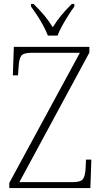

<svg xmlns="http://www.w3.org/2000/svg" viewBox="-20 -951 519 971"><path d="M27 0V-26L384 -684H138Q98 -684 87 -668Q76 -652 74 -612L71 -570H45L50 -714H432V-685L78 -30H349Q389 -30 400 -46Q411 -62 413 -101L415 -144H442L437 0ZM222 -771Q214 -793 199.5 -820Q185 -847 168 -873Q151 -899 137 -918V-931H150Q182 -899 204 -873Q226 -847 247 -813Q268 -847 289.5 -873Q311 -899 343 -931H356V-918Q342 -899 325.5 -873Q309 -847 294 -820Q279 -793 271 -771Z"/></svg>

Font: Noto Serif Georgian SemiCondensed ExtraLight
Style: Regular
Weight: 200
Width: 4
Designer: Monotype Design Team, Akaki Razmadze
Foundry: Google LLC
Version: Version 2.003; ttfautohint (v1.8.4.7-5d5b)